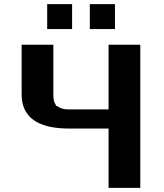

<svg xmlns="http://www.w3.org/2000/svg" viewBox="-20 -912 798 932"><path d="M209 -771V-892H330V-771ZM416 -771V-892H538V-771ZM85 -454V-695H239V-452Q239 -418 250 -405Q250 -396 261 -396Q276 -381 312 -381H507V-695H661V0H507V-288H316Q85 -288 85 -454Z"/></svg>

Font: Coval
Style: Heavy
Weight: 900
Foundry: Context Ltd
Version: Version 001.000